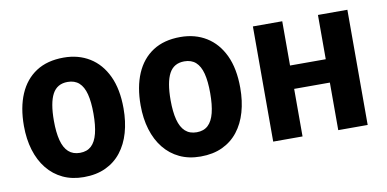

<svg xmlns="http://www.w3.org/2000/svg" viewBox="-59 -723 1809 897"><g transform="rotate(-10 845.0 -274.0)"><path d="M513.2 -274.4Q513.2 -211.9 498.3 -159.9Q483.4 -107.9 453.6 -69.8Q423.8 -31.7 379.4 -11Q335 9.8 275.9 9.8Q220.2 9.8 176.8 -10.7Q133.3 -31.2 102.8 -69.1Q72.3 -106.9 56.4 -159.2Q40.5 -211.4 40.5 -274.4Q40.5 -361.3 67.6 -424.6Q94.7 -487.8 147.5 -522.2Q200.2 -556.6 278.3 -556.6Q348.1 -556.6 401.1 -523.9Q454.1 -491.2 483.6 -428.5Q513.2 -365.7 513.2 -274.4ZM182.6 -273.4Q182.6 -218.3 192.4 -180.7Q202.1 -143.1 223.1 -124Q244.1 -105 277.3 -105Q310.5 -105 331.1 -124Q351.6 -143.1 361.1 -180.9Q370.6 -218.8 370.6 -274.4Q370.6 -330.6 361.1 -367.4Q351.6 -404.3 330.8 -422.9Q310.1 -441.4 276.9 -441.4Q227.1 -441.4 204.8 -399.9Q182.6 -358.4 182.6 -273.4Z M1066.9 -274.4Q1066.9 -211.9 1052 -159.9Q1037.1 -107.9 1007.3 -69.8Q977.5 -31.7 933.1 -11Q888.7 9.8 829.6 9.8Q773.9 9.8 730.5 -10.7Q687 -31.2 656.5 -69.1Q626 -106.9 610.1 -159.2Q594.2 -211.4 594.2 -274.4Q594.2 -361.3 621.3 -424.6Q648.4 -487.8 701.2 -522.2Q753.9 -556.6 832 -556.6Q901.9 -556.6 954.8 -523.9Q1007.8 -491.2 1037.4 -428.5Q1066.9 -365.7 1066.9 -274.4ZM736.3 -273.4Q736.3 -218.3 746.1 -180.7Q755.9 -143.1 776.9 -124Q797.9 -105 831.1 -105Q864.3 -105 884.8 -124Q905.3 -143.1 914.8 -180.9Q924.3 -218.8 924.3 -274.4Q924.3 -330.6 914.8 -367.4Q905.3 -404.3 884.5 -422.9Q863.8 -441.4 830.6 -441.4Q780.8 -441.4 758.5 -399.9Q736.3 -358.4 736.3 -273.4Z M1314 -546.4V-336.4H1483.4V-546.4H1623V0H1483.4V-225.6H1314V0H1174.8V-546.4Z"/></g></svg>

Font: Open Sans SemiCondensed
Style: Bold
Weight: 700
Width: 4
Designer: Monotype Design Team
Foundry: Monotype Imaging Inc.
Version: Version 3.003